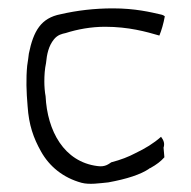

<svg xmlns="http://www.w3.org/2000/svg" viewBox="-20 -457 457 459"><path d="M45 -300C42 -269 43 -238 46 -203C49 -158 60 -127 78 -95C98 -59 131 -32 175 -20C194 -15 218 -19 239 -21C283 -29 317 -40 337 -54L338 -55H339C355 -64 364 -71 373 -81L371 -104C374 -113 372 -121 365 -130C347 -114 327 -102 304 -91C287 -82 269 -75 246 -69C241 -66 232 -57 213 -60C133 -70 93 -144 89 -227C87 -237 86 -251 86 -262C86 -277 87 -292 90 -306C92 -327 96 -347 109 -363C118 -374 128 -376 137 -378C165 -387 198 -393 231 -393C288 -393 330 -381 361 -372C366 -384 371 -401 374 -418C373 -419 370 -421 366 -422C340 -428 303 -437 250 -437C206 -437 164 -432 125 -423C78 -414 60 -383 49 -329C48 -322 47 -311 45 -300Z"/></svg>

Font: SolarCharger
Style: 150
Weight: 100
Designer: Mew Too
Foundry: Cannot Into Space Fonts/KineticPlasma Fonts
Version: Version 1.100